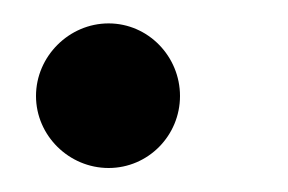

<svg xmlns="http://www.w3.org/2000/svg" viewBox="-20 -130 240 160"><path d="M10 -50C10 -17 37.5 10 70.5 10C103.5 10 130 -17 130 -50C130 -83 103.5 -110.5 70.5 -110.5C37.5 -110.5 10 -83 10 -50Z"/></svg>

Font: Bodoni* 48pt
Style: Italic
Weight: 400
Italic angle: -13°
Version: Version 2.3